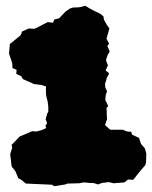

<svg xmlns="http://www.w3.org/2000/svg" viewBox="-20 -628 523 660"><path d="M53 -10 43 -15 33 -39 20 -56 15 -98 22 -120 20 -130 48 -159 65 -166 90 -177 105 -176 124 -181 133 -185 139 -188 136 -195 142 -205 139 -213 137 -217 139 -226 141 -232 142 -237 146 -244V-261L145 -269L144 -278L140 -294L139 -299L138 -306V-331L122 -336L97 -339L77 -348L59 -356L53 -366L36 -374L37 -388L23 -394L22 -411L11 -444L14 -477L23 -484L51 -507L56 -520L79 -530L99 -529L144 -552L162 -550L167 -561L183 -565L205 -588L219 -598L230 -602L253 -603L273 -608L290 -598L305 -590L326 -580L336 -571L337 -561L347 -543L356 -530L351 -512L346 -495L355 -478L349 -469L353 -461L357 -451L350 -439L344 -421L347 -414L351 -403L347 -395L343 -386L355 -376L352 -369L347 -360L345 -352L341 -340L342 -327L348 -314L344 -303L343 -298L342 -284L347 -274L352 -263L346 -257L347 -244V-234L348 -219L341 -198L359 -182H402L417 -176L431 -175L434 -165L458 -154L462 -141L465 -133L478 -118L483 -100L482 -71L480 -61L461 -39L438 -10L420 -11L408 -1L370 2L354 -2L330 1L317 6L301 1H291L268 -1L252 2L212 3L205 6L166 12L159 7L69 3Z"/></svg>

Font: Winky Rough Black
Style: Regular
Weight: 900
Designer: Simon Atzbach
Foundry: typofactur
Version: Version 1.206; ttfautohint (v1.8.4.7-5d5b)